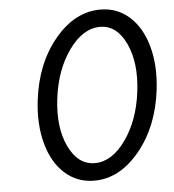

<svg xmlns="http://www.w3.org/2000/svg" viewBox="-54 -810 790 870"><g transform="rotate(-5 341.0 -375.0)"><path d="M340 10Q263 10 207 -40Q151 -90 127 -178.5Q103 -267 116 -375Q136 -541 227 -650.5Q318 -760 434 -760Q511 -760 566.5 -710Q622 -660 646 -572Q670 -484 657 -375Q637 -210 546.5 -100Q456 10 340 10ZM350 -69Q427 -69 490 -157Q553 -245 569 -375Q585 -505 543.5 -593.5Q502 -682 426 -682Q348 -682 284.5 -593.5Q221 -505 205 -375Q189 -245 231 -157Q273 -69 350 -69Z"/></g></svg>

Font: Orkney
Style: Italic
Weight: 400
Italic angle: -7°
Designer: Samuel Oakes and Alfredo Marco Pradil
Foundry: Alfredo Marco Pradil
Version: 1.0; ttfautohint (v1.5)